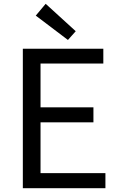

<svg xmlns="http://www.w3.org/2000/svg" viewBox="-20 -989 628 1009"><path d="M100 0H534V-79H193V-346H471V-425H193V-655H523V-733H100ZM337 -779 378 -825 220 -969 168 -907Z"/></svg>

Font: Noto Sans Mono CJK SC Regular
Style: Regular
Weight: 400
Designer: Ryoko NISHIZUKA (kana & ideographs); Paul D. Hunt (Latin, Greek & Cyrillic); Wenlong ZHANG (bopomofo); Sandoll Communica
Foundry: Adobe Systems Incorporated
Version: Version 1.005;PS 1.005;hotconv 1.0.96;makeotf.lib2.5.65012